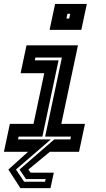

<svg xmlns="http://www.w3.org/2000/svg" viewBox="-23 -770 538 974"><path d="M80.5 184.5 19.5 90 119.5 0H-3L27 -141.5H147L201.5 -398.5H81.5L111.5 -540H372.5L288 -141.5H408L378 0H230L121 90L132.5 106H250L233 184.5ZM99.5 152H205.5L208.5 138.5H109L76 90L252.5 -63H334L337 -77H206L291 -478H156.5L153.5 -464H274L192 -77H71.5L68.5 -63H235L58 90ZM228.5 -618.5 256.5 -750H417.5L389.5 -618.5ZM314 -676H328L333 -700H319Z"/></svg>

Font: Tourney
Style: Bold Italic
Weight: 700
Italic angle: -12°
Version: Version 1.015